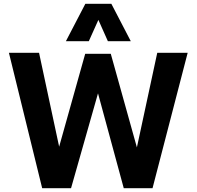

<svg xmlns="http://www.w3.org/2000/svg" viewBox="-20 -988 1032 1008"><path d="M201.4 0 26.8 -710.9H185L290.5 -217.9L427.3 -705.6H561.6L698.7 -214.2L805.6 -710.9H965.3L780.8 0H629.7L494.5 -498L353 0ZM326 -771.8 428 -967.9H564.7L666.6 -771.8H546.3L496.5 -883.6L446.3 -771.8Z"/></svg>

Font: Comme
Style: Regular
Weight: 400
Designer: Vernon Adams
Foundry: Vernon Adams
Version: Version 1.000;gftools[0.9.27]